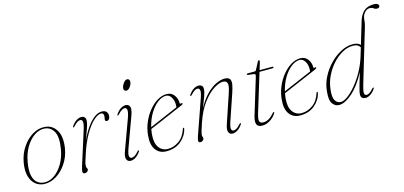

<svg xmlns="http://www.w3.org/2000/svg" viewBox="-64 -1143 3320 1576"><g transform="rotate(-15 1596.0 -355.0)"><path d="M280.5 -444.5Q344 -440.5 378.2 -384.2Q412.5 -328 395.5 -227Q383.5 -160 347.2 -106Q311 -52 261 -21.2Q211 9.5 157.5 7.5Q117.5 6 86.2 -18.5Q55 -43 41 -90Q27 -137 39 -206Q51.5 -278 89 -333.2Q126.5 -388.5 177 -418.5Q227.5 -448.5 280.5 -444.5ZM163 -5Q207.5 -3.5 248.5 -32.5Q289.5 -61.5 320 -113.2Q350.5 -165 362 -231Q380 -332.5 353.5 -380.5Q327 -428.5 275 -432Q231 -435.5 188.8 -406.8Q146.5 -378 115 -325Q83.5 -272 71.5 -201.5Q59 -132.5 68.5 -89.5Q78 -46.5 103.2 -26.2Q128.5 -6 163 -5Z M507.5 -379.5Q503.5 -381.5 508 -389.5Q526.5 -417 548.5 -431.2Q570.5 -445.5 591 -445.5Q607.5 -445.5 617.5 -436.5Q627.5 -427.5 627.5 -408.5Q627.5 -382.5 611.8 -340.5Q596 -298.5 578 -245.5Q601.5 -300 632.2 -345.5Q663 -391 697 -418.2Q731 -445.5 765.5 -445.5Q790.5 -445.5 803 -432.8Q815.5 -420 815.5 -399Q815.5 -382 807.8 -370.8Q800 -359.5 788.5 -359.5Q773 -359.5 773 -373.5Q773 -381.5 775.2 -388.8Q777.5 -396 777.5 -404.5Q777.5 -431.5 755.5 -431.5Q727.5 -431.5 689.8 -396.5Q652 -361.5 613.5 -293.8Q575 -226 544.5 -128Q535 -98.5 529.5 -80.2Q524 -62 524 -46.5Q524 -35.5 528.2 -29.8Q532.5 -24 532.5 -16Q532.5 -7 523.8 0.5Q515 8 502 8Q487 8 485 -5.2Q483 -18.5 493.5 -52.5L583.5 -336.5Q599.5 -387.5 596 -405.5Q592.5 -423.5 576 -423.5Q565.5 -423.5 552 -415.5Q538.5 -407.5 518.5 -385.5Q511 -377.5 507.5 -379.5Z M1008.5 -558.5Q995.5 -558.5 989.2 -567.5Q983 -576.5 986 -588.5Q988.5 -606 1003.5 -626.5Q1018.5 -647 1033.5 -647Q1046.5 -647 1052.2 -638Q1058 -629 1055.5 -616.5Q1053 -597.5 1038.2 -578Q1023.5 -558.5 1008.5 -558.5ZM899 -94Q883 -49 887.2 -32Q891.5 -15 907 -15Q918 -15 931.8 -23Q945.5 -31 965 -53Q972.5 -61 976.5 -59Q980.5 -56.5 976 -49Q957 -21 935 -7Q913 7 892.5 7Q868.5 7 858.8 -14.2Q849 -35.5 865.5 -80.5L959 -336Q977 -386.5 973.2 -405Q969.5 -423.5 953 -423.5Q942.5 -423.5 928.8 -415.2Q915 -407 895.5 -385.5Q888 -377.5 884 -379.5Q880.5 -381.5 885 -389.5Q903.5 -417.5 925.5 -431.5Q947.5 -445.5 968 -445.5Q993 -445.5 1002.2 -424Q1011.5 -402.5 994 -354Z M1383.5 -133.5Q1370 -75 1321 -33.8Q1272 7.5 1197 7.5Q1138.5 7.5 1106.8 -34.8Q1075 -77 1082.5 -156.5Q1087.5 -213.5 1109.5 -265.5Q1131.5 -317.5 1164.8 -358.2Q1198 -399 1237.2 -422.5Q1276.5 -446 1316.5 -446Q1356 -446 1378.8 -416.5Q1401.5 -387 1401.5 -348Q1401.5 -337 1414 -341.5Q1423.5 -344.5 1424 -337.5Q1424.5 -331.5 1410 -325Q1398.5 -320 1371.2 -308.2Q1344 -296.5 1308.5 -281.2Q1273 -266 1236.5 -250.2Q1200 -234.5 1169.2 -221.5Q1138.5 -208.5 1122 -201.5Q1118 -181.5 1116 -161.5Q1108.5 -85.5 1136.8 -46.8Q1165 -8 1213.5 -8Q1263 -8 1307.8 -39.8Q1352.5 -71.5 1372.5 -135.5Q1374.5 -143 1379.5 -143Q1385.5 -143 1383.5 -133.5ZM1307.5 -434Q1272.5 -434 1236 -406Q1199.5 -378 1169.8 -328.8Q1140 -279.5 1125 -216Q1144.5 -224.5 1177 -238.5Q1209.5 -252.5 1246 -268Q1282.5 -283.5 1315.2 -297.8Q1348 -312 1367.5 -320.5Q1369 -327.5 1369 -341.5Q1369 -380.5 1351.8 -407.2Q1334.5 -434 1307.5 -434Z M1503.5 -379.5Q1499.5 -381.5 1504 -389.5Q1523 -417.5 1545 -431.5Q1567 -445.5 1587.5 -445.5Q1604 -445.5 1614.2 -436.8Q1624.5 -428 1624.5 -408.5Q1624.5 -387.5 1611.2 -349.5Q1598 -311.5 1576 -257Q1613.5 -326 1655.2 -367.5Q1697 -409 1736.8 -427.2Q1776.5 -445.5 1807 -445.5Q1840.5 -445.5 1852 -429.8Q1863.5 -414 1859 -385.2Q1854.5 -356.5 1841 -317L1765 -94Q1749.5 -47.5 1753.8 -31Q1758 -14.5 1773 -14.5Q1783.5 -14.5 1797.5 -22.5Q1811.5 -30.5 1831 -53Q1838.5 -60.5 1842.5 -58.5Q1846.5 -56.5 1842 -48.5Q1823.5 -21 1801.5 -6.8Q1779.5 7.5 1758.5 7.5Q1733.5 7.5 1724.8 -14Q1716 -35.5 1731.5 -80.5L1813 -322.5Q1833 -381.5 1825.2 -403Q1817.5 -424.5 1788.5 -424.5Q1758 -424.5 1711.8 -395.8Q1665.5 -367 1617.8 -304.5Q1570 -242 1536 -141Q1524 -104.5 1518.2 -85.8Q1512.5 -67 1511 -58.2Q1509.5 -49.5 1509.5 -44Q1509.5 -35 1512.2 -30.5Q1515 -26 1515 -18Q1515 -7.5 1505.8 0Q1496.5 7.5 1484.5 7.5Q1470.5 7.5 1468.5 -4.8Q1466.5 -17 1477 -47L1578.5 -336.5Q1596.5 -387.5 1592.5 -405.5Q1588.5 -423.5 1572 -423.5Q1561.5 -423.5 1548 -415.5Q1534.5 -407.5 1515 -385.5Q1507.5 -377.5 1503.5 -379.5Z M2054.5 -418.5 2003.5 -425Q1995.5 -426 1995.5 -431.5Q1995.5 -438 2004.5 -438H2062Q2072 -438 2075.5 -444L2111 -511.5Q2114.5 -518 2120.5 -518Q2126.5 -518 2126.5 -511.5Q2126.5 -507.5 2123 -496L2105.5 -438H2214.5Q2222.5 -438 2222.5 -432.5Q2222.5 -425 2207 -425H2101.5L2003 -103Q1986.5 -48.5 1993.8 -32.2Q2001 -16 2025.5 -16Q2049.5 -16 2072.2 -29Q2095 -42 2121 -72Q2125.5 -77 2129 -76.5Q2133 -75.5 2132 -71Q2124 -53 2105.8 -35Q2087.5 -17 2062.8 -4.8Q2038 7.5 2010.5 7.5Q1973.5 7.5 1964 -16.2Q1954.5 -40 1968.5 -87L2060.5 -389.5Q2065.5 -405.5 2064.2 -411.2Q2063 -417 2054.5 -418.5Z M2519.5 -133.5Q2506 -75 2457 -33.8Q2408 7.5 2333 7.5Q2274.5 7.5 2242.8 -34.8Q2211 -77 2218.5 -156.5Q2223.5 -213.5 2245.5 -265.5Q2267.5 -317.5 2300.8 -358.2Q2334 -399 2373.2 -422.5Q2412.5 -446 2452.5 -446Q2492 -446 2514.8 -416.5Q2537.5 -387 2537.5 -348Q2537.5 -337 2550 -341.5Q2559.5 -344.5 2560 -337.5Q2560.5 -331.5 2546 -325Q2534.5 -320 2507.2 -308.2Q2480 -296.5 2444.5 -281.2Q2409 -266 2372.5 -250.2Q2336 -234.5 2305.2 -221.5Q2274.5 -208.5 2258 -201.5Q2254 -181.5 2252 -161.5Q2244.5 -85.5 2272.8 -46.8Q2301 -8 2349.5 -8Q2399 -8 2443.8 -39.8Q2488.5 -71.5 2508.5 -135.5Q2510.5 -143 2515.5 -143Q2521.5 -143 2519.5 -133.5ZM2443.5 -434Q2408.5 -434 2372 -406Q2335.5 -378 2305.8 -328.8Q2276 -279.5 2261 -216Q2280.5 -224.5 2313 -238.5Q2345.5 -252.5 2382 -268Q2418.5 -283.5 2451.2 -297.8Q2484 -312 2503.5 -320.5Q2505 -327.5 2505 -341.5Q2505 -380.5 2487.8 -407.2Q2470.5 -434 2443.5 -434Z M2971 -48.5Q2952.5 -21 2930.5 -6.8Q2908.5 7.5 2887.5 7.5Q2871.5 7.5 2860.5 -1.2Q2849.5 -10 2849.5 -29.5Q2849.5 -41.5 2853.8 -61Q2858 -80.5 2868.2 -115.5Q2878.5 -150.5 2896.5 -209.5Q2839 -102.5 2775.8 -47.5Q2712.5 7.5 2664 7.5Q2630.5 7.5 2608.2 -22.8Q2586 -53 2595 -130.5Q2600.5 -191 2629.8 -247.5Q2659 -304 2703 -348.8Q2747 -393.5 2797.5 -419.8Q2848 -446 2897 -446Q2921.5 -446 2937.8 -439.8Q2954 -433.5 2962.5 -422.5L3019 -611Q3035 -664 3066.2 -691Q3097.5 -718 3150 -718Q3171 -718 3181.2 -711.2Q3191.5 -704.5 3191.5 -695.5Q3191.5 -676.5 3169 -676.5Q3153.5 -676.5 3141 -686.2Q3128.5 -696 3108.5 -696Q3085.5 -696 3066 -674Q3046.5 -652 3043.5 -619.5Q3042 -600 3039.8 -586.5Q3037.5 -573 3032.5 -557.5L2896.5 -102Q2881 -50 2883.8 -32.2Q2886.5 -14.5 2903 -14.5Q2913.5 -14.5 2927 -22.5Q2940.5 -30.5 2960 -53Q2967.5 -60.5 2971.5 -58.5Q2975.5 -56.5 2971 -48.5ZM2627 -134Q2619 -69.5 2636 -41.2Q2653 -13 2684 -13Q2708.5 -13 2743.2 -38.5Q2778 -64 2815 -108.5Q2852 -153 2884 -210.8Q2916 -268.5 2935.5 -333L2957 -404Q2949.5 -417 2934.8 -425.2Q2920 -433.5 2895.5 -433.5Q2850.5 -433.5 2805.5 -408.5Q2760.5 -383.5 2722.2 -341Q2684 -298.5 2658.5 -245Q2633 -191.5 2627 -134Z"/></g></svg>

Font: Fraunces 72pt Thin
Style: Italic
Weight: 100
Italic angle: -16°
Version: Version 1.000;[b76b70a41]